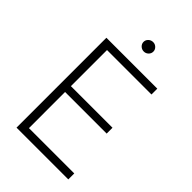

<svg xmlns="http://www.w3.org/2000/svg" viewBox="-256 -971 1068 1068"><g transform="rotate(45 278.0 -437.0)"><path d="M89.8 -707H490.2V-661.1H140.6V-377H467.8V-331.1H140.6V-46.9H497.1V0H89.8ZM252 -836.9Q252 -852.1 263.4 -863Q274.9 -874 291 -874Q306.6 -874 317.9 -863Q329.1 -852.1 329.1 -836.9Q329.1 -821.8 317.9 -810.8Q306.6 -799.8 291 -799.8Q274.9 -799.8 263.4 -810.8Q252 -821.8 252 -836.9Z"/></g></svg>

Font: Pretendard ExtraLight
Style: Regular
Weight: 200
Designer: Base glyphs from Inter by Rasmus Andersson; Hangeul glyphs from Noto Sans CJK(Source Han Sans) by Jang Soo-young and Kan
Foundry: Kil Hyung-jin
Version: Version 1.309